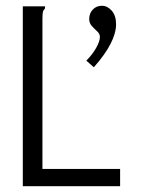

<svg xmlns="http://www.w3.org/2000/svg" viewBox="-20 -645 490 665"><path d="M305 -412 279 -435Q300 -456 313 -479Q326 -502 326 -517Q326 -528 316.5 -536.5Q307 -545 298 -555Q289 -565 289 -579Q289 -599 301.5 -612Q314 -625 333 -625Q352 -625 367 -608Q382 -591 382 -561Q382 -499 305 -412ZM59 -623H136V-616Q130 -610 128.5 -603Q127 -596 127 -579V-60H396V0H59Z"/></svg>

Font: Inconsolata SemiCondensed
Style: Regular
Weight: 400
Width: 4
Monospace: yes
Designer: Raph Levien, Cyreal, Brenton Simpson
Foundry: Raph Levien, Cyreal, Google
Version: Version 3.000; ttfautohint (v1.8.2.53-6de2)